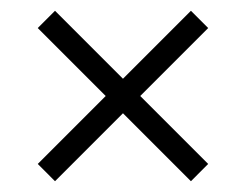

<svg xmlns="http://www.w3.org/2000/svg" viewBox="-20 -488 455 356"><path d="M366 -436 240 -310 366 -184 334 -152 208 -278 82 -152 50 -184 176 -310 50 -436 82 -468 208 -342 334 -468Z"/></svg>

Font: Cinzel Decorative
Style: Regular
Weight: 400
Designer: Natanael Gama
Version: Version 1.002;PS 001.002;hotconv 1.0.56;makeotf.lib2.0.21325